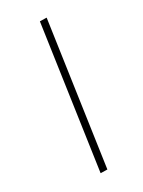

<svg xmlns="http://www.w3.org/2000/svg" viewBox="-132 -877 782 1051"><g transform="rotate(-15 259.0 -351.5)"><path d="M239 -801 345 88 304 98 198 -791Z"/></g></svg>

Font: Fira Sans ExtraLight
Style: Italic
Weight: 275
Italic angle: -8°
Designer: Carrois Corporate & Edenspiekermann AG
Foundry: Carrois Corporate GbR & Edenspiekermann AG
Version: Version 4.203